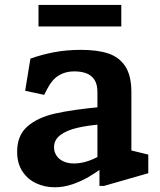

<svg xmlns="http://www.w3.org/2000/svg" viewBox="-20 -762 660 793"><path d="M390.8 -83.9 382.4 -97V-382.1Q382.4 -414.3 369.7 -433.1Q356.9 -451.9 335.6 -459.6Q314.2 -467.3 286.2 -467.2Q250.4 -467.2 222.7 -450.4Q195 -433.7 175.1 -394.9L162.4 -370.2L83.9 -387.1L105.6 -519.9Q152 -536.5 203.4 -546.3Q254.8 -556.1 314.6 -556.1Q382.1 -556.1 427.2 -541.2Q472.3 -526.2 497.5 -488Q522.6 -449.8 522.6 -381.3V-118.3L500.5 -145.9L592.5 -123.5V-46.6L409.1 6H390.8ZM50.8 -135.4Q50.8 -202.5 92.9 -239.5Q135.1 -276.6 207.2 -293Q279.4 -309.3 400.2 -320.6L399.5 -248.5Q342 -244.1 298.4 -233.8Q254.8 -223.5 229 -204Q203.2 -184.4 203.2 -153.8Q203.2 -135.2 213 -119.8Q222.9 -104.4 241.6 -95.6Q260.2 -86.8 286.4 -86.8Q315.3 -86.8 348.3 -98.4Q381.3 -110 410.6 -131.7V-74.5L408 -72.5Q377.3 -49.5 346.2 -31.3Q315.2 -13.2 278.9 -0.8Q242.6 11.5 205.9 11.5Q165.8 11.5 130.3 -4.6Q94.9 -20.7 72.8 -53.8Q50.8 -87 50.8 -135.4ZM139 -741.6H481V-652.8H139Z"/></svg>

Font: Monaspace Xenon Var
Style: Regular
Weight: 400
Designer: Riley Cran and the Lettermatic Team
Version: Version 1.000 (Monaspace Xenon Var)